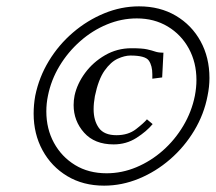

<svg xmlns="http://www.w3.org/2000/svg" viewBox="-20 -608 680 605"><path d="M308 -23Q242 -23 192 -53Q142 -83 114 -134.5Q86 -186 86 -250Q86 -278 91 -306Q103 -365 134 -416Q165 -467 210 -505.5Q255 -544 308.5 -566Q362 -588 418 -588Q484 -588 534 -558.5Q584 -529 612 -478Q640 -427 640 -362Q640 -335 634 -306Q623 -248 592 -196.5Q561 -145 516 -106Q471 -67 417.5 -45Q364 -23 308 -23ZM411 -550Q363 -550 317 -531Q271 -512 232.5 -478Q194 -444 167.5 -400Q141 -356 131 -306Q126 -282 126 -257Q126 -202 150 -158Q174 -114 216.5 -88Q259 -62 316 -62Q364 -62 409.5 -81Q455 -100 493 -133.5Q531 -167 557.5 -211.5Q584 -256 594 -306Q599 -332 599 -356Q599 -411 575 -455Q551 -499 508.5 -524.5Q466 -550 411 -550ZM461 -217Q442 -194 410 -173.5Q378 -153 338 -153Q278 -153 245 -190Q212 -227 212 -277Q212 -292 215 -307Q223 -344 248 -378Q273 -412 311 -434Q349 -456 394 -456Q428 -456 443.5 -452.5Q459 -449 469 -445.5Q479 -442 495 -442L491 -364L460 -360Q460 -364 460 -367Q460 -370 460 -374Q460 -401 449 -417Q438 -433 391 -433Q373 -433 351 -423Q329 -413 309.5 -385.5Q290 -358 279 -305Q275 -283 275 -264Q275 -228 291.5 -205Q308 -182 347 -182Q384 -182 408.5 -201Q433 -220 443 -232Z"/></svg>

Font: Libertinus Serif Semibold Italic
Style: Regular
Weight: 600
Italic angle: -11.5°
Designer: Philipp H. Poll, Khaled Hosny
Foundry: Caleb Maclennan
Version: Version 7.051;RELEASE